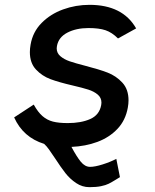

<svg xmlns="http://www.w3.org/2000/svg" viewBox="-20 -587 640 794"><path d="M260.5 -78Q315.5 -78 353.2 -94.8Q391 -111.5 398.5 -152.5Q399.5 -159.5 399.5 -162.5Q399.5 -183 384 -196Q368.5 -209 345 -216.5Q321.5 -224 280.5 -233.5Q224.5 -246.5 189.2 -259.5Q154 -272.5 128.8 -299.5Q103.5 -326.5 103.5 -371.5Q103.5 -386 106.5 -402.5Q115.5 -455 152 -492Q188.5 -529 240.8 -548Q293 -567 350 -567Q487.5 -567 543 -469.5L468 -428Q443 -453 416.2 -462Q389.5 -471 346 -471Q295 -471 258.5 -452Q222 -433 215.5 -396.5Q214.5 -389.5 214.5 -387Q214.5 -367.5 229.8 -354.5Q245 -341.5 268.2 -333.5Q291.5 -325.5 332.5 -315Q389 -300.5 424.8 -286.8Q460.5 -273 486 -245.2Q511.5 -217.5 511.5 -172Q511.5 -158 508.5 -141.5Q499 -89 465.5 -53.8Q432 -18.5 382.8 -0.2Q333.5 18 275.5 20.5Q297 61 314.2 82Q331.5 103 352.5 103Q372.5 103 404.2 93Q436 83 461 70L476 145.5L459 156Q442 166.5 429.5 172.8Q417 179 397.5 183Q378 187 350 187Q320 187 294.8 170Q269.5 153 251 129.5Q232.5 106 208.5 69Q192.5 45 182.5 31Q172.5 17 162.5 8Q75.5 -19 38.5 -101.5L119.5 -154.5Q137 -123 155.8 -106.8Q174.5 -90.5 198.8 -84.2Q223 -78 260.5 -78Z"/></svg>

Font: JuliaMono BoldItalic
Style: Regular
Weight: 700
Italic angle: -9°
Monospace: yes
Designer: cormullion
Foundry: corm
Version: Version 0.049; ttfautohint (v1.8.4)